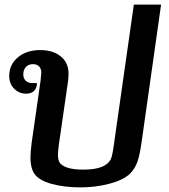

<svg xmlns="http://www.w3.org/2000/svg" viewBox="-20 -803 732 832"><path d="M129 -50Q112 -76 112 -119Q112 -143 117 -183L156 -455Q159 -485 159 -489Q159 -505 149.5 -515Q140 -525 123 -525Q104 -525 92.5 -513Q81 -501 81 -481Q81 -463 91.5 -453Q102 -443 120 -443H140Q140 -422 128 -409.5Q116 -397 93 -397Q63 -397 41.5 -418.5Q20 -440 20 -474Q20 -523 57.5 -554.5Q95 -586 154 -586Q210 -586 243.5 -558.5Q277 -531 277 -484Q277 -470 275 -452L235 -176Q231 -144 231 -132Q231 -106 241 -95Q265 -68 341 -68Q416 -68 446 -95Q459 -106 464 -124Q469 -142 473 -173L560 -783H678L594 -190Q586 -132 575.5 -102Q565 -72 543 -50Q513 -22 453 -6.5Q393 9 330 9Q259 9 204 -6Q149 -21 129 -50Z"/></svg>

Font: Krub SemiBold
Style: Italic
Weight: 600
Italic angle: -8°
Designer: Ekaluck Peanpanawate
Foundry: Cadson Demak Co.,Ltd.
Version: Version 1.000; ttfautohint (v1.6)